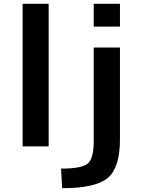

<svg xmlns="http://www.w3.org/2000/svg" viewBox="-20 -770 750 1010"><path d="M99 0V-750H236V0ZM473 -630V-750H611V-630ZM473 -28V-520H611V-37Q611 112 547 166Q483 220 307 220L301 117Q410 117 441.5 90.5Q473 64 473 -28Z"/></svg>

Font: M PLUS 1p
Style: Bold
Weight: 700
Version: Version 1.062